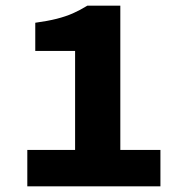

<svg xmlns="http://www.w3.org/2000/svg" viewBox="-20 -655 640 675"><path d="M76 0V-128H244V-476H104V-575Q148 -581 179.5 -589Q211 -597 236 -608Q261 -619 287 -635H403V-128H544V0Z"/></svg>

Font: Source Code Pro ExtraBold
Style: Regular
Weight: 800
Monospace: yes
Designer: Paul D. Hunt, Teo Tuominen
Foundry: Adobe Systems Incorporated
Version: Version 1.018;hotconv 1.0.116;makeotfexe 2.5.65601